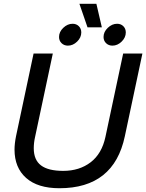

<svg xmlns="http://www.w3.org/2000/svg" viewBox="-20 -983 775 1018"><path d="M401 -963H491L520 -838H444ZM293 -787Q293 -814 315.5 -835.5Q338 -857 365 -857Q385 -857 398 -844Q411 -831 411 -811Q411 -784 389 -762.5Q367 -741 340 -741Q320 -741 306.5 -754Q293 -767 293 -787ZM529 -787Q529 -814 551.5 -835.5Q574 -857 601 -857Q621 -857 634 -844Q647 -831 647 -811Q647 -784 625 -762.5Q603 -741 576 -741Q556 -741 542.5 -754Q529 -767 529 -787ZM57 -190Q57 -221 65 -261L158 -699H260L166 -257Q159 -226 159 -197Q159 -135 197.5 -106Q236 -77 315 -77Q401 -77 460.5 -122.5Q520 -168 539 -257L633 -699H735L642 -261Q584 15 295 15Q180 15 118.5 -39.5Q57 -94 57 -190Z"/></svg>

Font: Prompt
Style: Italic
Weight: 400
Italic angle: -12°
Designer: Katatrad Team
Foundry: CadsonDemak
Version: Version 1.001